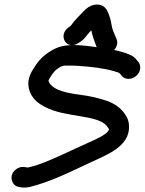

<svg xmlns="http://www.w3.org/2000/svg" viewBox="-20 -827 642 852"><path d="M327.7 -635.8C340.7 -643.4 354.7 -654.4 365.1 -669.7C371.6 -677.9 377.4 -684.5 385.1 -692.7C391.5 -663.3 399.6 -642.2 407.8 -620.8L413 -608.5C423.3 -583.7 452.2 -582.8 471 -592.9C489.6 -602.9 507.9 -628.1 497.4 -653.5L492.2 -665.6C484 -684.9 478.6 -695 475.3 -715.5C471.6 -739.1 465.4 -760.3 455.4 -779.9C439.3 -811.5 401.9 -813.5 373 -795.6C365 -790.6 357.3 -784 351 -776.9C334.1 -758.2 311.1 -738.2 293.7 -712.4C292.8 -711.6 290.3 -710.1 285.7 -706.7C234 -671.3 274.9 -601.4 327.7 -635.8ZM601.9 -521C603.8 -533 600.4 -544.6 593.6 -552.7L586.4 -561.2C578.7 -571 569.4 -578.9 555.8 -584.3C516.1 -601.9 460.1 -611.2 408.2 -617.8C358 -624.2 278.2 -638.4 221.8 -609.9C190.2 -593.7 161.8 -572.1 139.4 -539.1C123.1 -513.3 96.9 -481.8 108.7 -431.5C119.3 -392.4 146.1 -369.3 179.6 -352.5C270.2 -304 413.3 -319.9 454.8 -266.9C458.2 -261.6 462.6 -255.6 463.2 -254.6C463.2 -254.6 463.4 -253.2 463.3 -250.5C463 -249.8 462 -247.8 459.2 -244.3C447.8 -229.5 417 -214.1 384.7 -199.6C339.5 -179.9 289.8 -155.5 245 -135.6C196.4 -114 154.8 -95.2 107 -84.4C104.9 -84.1 102.6 -83.7 101.3 -83.7C82.5 -87.5 72.7 -87.8 59.3 -80.7C14.7 -57.3 29.5 -4.8 59.9 1.5L69.4 3.5C82.4 6.4 98.9 6 114.1 2.2C196 -18.8 272.8 -54.6 344.6 -88.8C386.2 -109.3 431.6 -127.2 473.3 -151C504.2 -169.6 550.3 -201.9 552.4 -258.3C553.8 -289 544.9 -306 531.9 -324.4C513.5 -350 486.3 -368.2 453.5 -379.8C417.5 -391.8 380.2 -400.8 333.1 -406.8C274.3 -414.5 228.5 -425.8 205.7 -450.4C199.9 -456.7 195.4 -465.5 195.1 -470.2C201.8 -484.9 220.1 -510 227.7 -516.3C245.1 -529.2 253.4 -536 272.3 -536C286.4 -536 303 -536.4 323.5 -535C379.8 -531.4 442.4 -524.2 484.5 -511.5C507.1 -504.6 507.5 -505.7 513.7 -498.3L521.3 -489.3C528.6 -480.6 539.9 -477 550.5 -477C574.4 -477 598 -496 601.9 -521Z"/></svg>

Font: Just Breathe
Style: BdObl3
Weight: 400
Foundry: Cannot Into Space Fonts
Version: Version 0.72